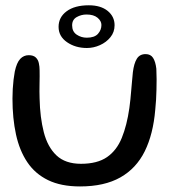

<svg xmlns="http://www.w3.org/2000/svg" viewBox="-20 -656 652 708"><path d="M275 31.5Q205 31.5 157.2 8.2Q109.5 -15 80.8 -57.8Q52 -100.5 39 -160Q26 -219.5 26 -292.5Q26 -310 27 -327.8Q28 -345.5 30 -362.2Q32 -379 34.5 -392Q41.5 -425 54.5 -438.8Q67.5 -452.5 86 -452.5Q103 -452.5 111.8 -444.2Q120.5 -436 123.2 -423.2Q126 -410.5 126 -397.5Q126.5 -388.5 126.2 -375.2Q126 -362 125.8 -347.2Q125.5 -332.5 125.5 -318.5Q125.5 -304.5 126 -293Q127.5 -223 141.5 -168.5Q155.5 -114 188.2 -83Q221 -52 278.5 -52Q339 -52 374.8 -76.8Q410.5 -101.5 429.2 -147.8Q448 -194 457 -257.5Q459 -272.5 460.8 -288.8Q462.5 -305 463.8 -321.8Q465 -338.5 466.8 -355.8Q468.5 -373 470 -390Q474 -422 484.5 -439.2Q495 -456.5 517 -456.5Q535.5 -456.5 544.5 -442.5Q553.5 -428.5 556.5 -402.5Q557.5 -383 557.5 -363.8Q557.5 -344.5 557 -325.5Q556.5 -306.5 555.5 -288Q554.5 -269.5 552.5 -251.5Q545 -161.5 513.8 -98.2Q482.5 -35 423.8 -1.8Q365 31.5 275 31.5ZM300.5 -479Q258 -479 227 -500.5Q196 -522 196 -557Q196 -592.5 225.8 -614.5Q255.5 -636.5 307.5 -636.5Q351.5 -636.5 377 -615.8Q402.5 -595 402.5 -563Q402.5 -537.5 387.2 -518.8Q372 -500 348.5 -489.5Q325 -479 300.5 -479ZM300 -517Q328.5 -517 341.2 -531.2Q354 -545.5 354 -564Q354 -578.5 339.8 -590.5Q325.5 -602.5 299 -602.5Q279.5 -602.5 262.8 -593Q246 -583.5 246 -562.5Q246 -539.5 262.8 -528.2Q279.5 -517 300 -517Z"/></svg>

Font: Gluten Light
Style: Regular
Weight: 300
Designer: Tyler Finck
Foundry: Etcetera Type Company
Version: Version 1.300